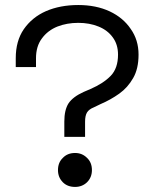

<svg xmlns="http://www.w3.org/2000/svg" viewBox="-20 -734 620 768"><path d="M237.3 -186.5Q237.3 -202.1 237.3 -248Q237.3 -293.9 253.9 -320.3Q271.5 -346.7 314.5 -366.2Q323.2 -370.1 341.8 -377.9Q393.6 -400.4 422.9 -430.7Q452.1 -460.9 452.1 -515.6Q452.1 -556.6 430.7 -585Q410.2 -613.3 374 -627.9Q337.9 -642.6 293 -642.6Q248 -642.6 210 -627.9Q170.9 -612.3 147.5 -580.1Q124 -548.8 124 -501Q124 -489.3 124 -465.8Q103.5 -465.8 43 -465.8Q43 -474.6 43 -501Q43 -570.3 75.2 -617.2Q108.4 -665 164.1 -689.5Q220.7 -713.9 293 -713.9Q364.3 -713.9 418.9 -688.5Q472.7 -663.1 502.9 -618.2Q534.2 -574.2 534.2 -515.6Q534.2 -459 512.7 -421.9Q491.2 -383.8 457 -359.4Q422.9 -335 381.8 -317.4Q373 -313.5 355.5 -304.7Q335.9 -296.9 328.1 -284.2Q320.3 -271.5 320.3 -247.1Q320.3 -226.6 320.3 -186.5Q298.8 -186.5 237.3 -186.5ZM280.3 13.7Q250 13.7 231.4 -4.9Q211.9 -24.4 211.9 -53.7Q211.9 -84 231.4 -102.5Q250 -122.1 280.3 -122.1Q308.6 -122.1 328.1 -102.5Q347.7 -84 347.7 -53.7Q347.7 -24.4 328.1 -4.9Q308.6 13.7 280.3 13.7Z"/></svg>

Font: Kadena Space Grotesk
Style: Regular
Weight: 400
Designer: Florian Karsten
Version: Version 2.000